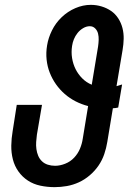

<svg xmlns="http://www.w3.org/2000/svg" viewBox="-20 -763 540 791"><path d="M205 8Q205 8 205 8Q205 8 205 8Q175 8 146.5 2Q118 -4 95 -19Q72 -34 56 -56.5Q40 -79 33 -106.5Q26 -134 26.5 -163.5Q27 -193 32 -222L49 -331H153L132 -208Q130 -193 129 -178Q128 -163 130 -148.5Q132 -134 137.5 -121Q143 -108 153 -98.5Q163 -89 177 -84.5Q191 -80 207 -80Q227 -80 248.5 -88.5Q270 -97 285.5 -113.5Q301 -130 309.5 -150.5Q318 -171 321 -192L343 -326Q316 -333 291.5 -345.5Q267 -358 246.5 -376Q226 -394 210.5 -416Q195 -438 185 -463.5Q175 -489 172 -517.5Q169 -546 174 -576Q179 -607 194 -637.5Q209 -668 234 -692Q259 -716 290.5 -729.5Q322 -743 354 -743Q377 -743 398.5 -736.5Q420 -730 437.5 -718Q455 -706 467 -687.5Q479 -669 484.5 -647.5Q490 -626 489.5 -603Q489 -580 485 -557L460 -408Q466 -410 471.5 -411.5Q477 -413 483 -415L467 -320Q462 -319 456.5 -318Q451 -317 445 -317L422 -178Q418 -153 409.5 -128Q401 -103 386 -81Q371 -59 350 -41Q329 -23 305 -12Q281 -1 255.5 3.5Q230 8 205 8ZM358 -414 384 -571Q386 -585 386.5 -598.5Q387 -612 384 -624.5Q381 -637 372 -646Q363 -655 350 -655Q336 -655 322.5 -647Q309 -639 299.5 -627Q290 -615 284.5 -601.5Q279 -588 277 -574Q273 -548 277 -523.5Q281 -499 291.5 -478Q302 -457 319 -440Q336 -423 358 -414Z"/></svg>

Font: Iosevka SS04
Style: Bold Italic
Weight: 700
Italic angle: -9°
Monospace: yes
Designer: Belleve Invis
Foundry: Belleve Invis
Version: Version 19.0.0; ttfautohint (v1.8.4)